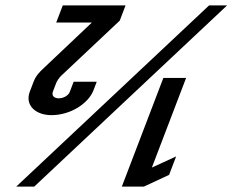

<svg xmlns="http://www.w3.org/2000/svg" viewBox="-20 -687 896 707"><path d="M665.3 -400H581.5L428.7 0H509.9L602.6 -43L628.6 -111L539.2 -70ZM816.1 -667H749.8L39.9 0H106.2ZM211.1 -667 187 -604H318.3L141.9 -437C124.6 -421.2 111.8 -407.1 104.1 -387L89.9 -350C70.5 -299.2 111.7 -263 169.2 -263C242 -263 306.3 -307.9 324 -354L336.2 -386H251.2L236.7 -348C232.2 -336.2 215 -325 196.6 -325C179.2 -325 169.1 -334.7 174.9 -350L186.4 -380C189.7 -388.7 195.6 -397.7 204.2 -407L420.9 -611L442.3 -667Z"/></svg>

Font: Din Kursivschrift
Style: Extended Italic
Weight: 400
Version: Version 1.089